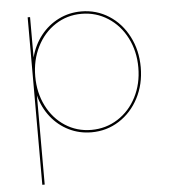

<svg xmlns="http://www.w3.org/2000/svg" viewBox="-51 -545 712 796"><g transform="rotate(-5 305.0 -147.0)"><path d="M542 -246Q542 -175.5 512.2 -118.2Q482.5 -61 430.8 -28Q379 5 316 5Q265 5 221.5 -16.5Q178 -38 147.2 -77Q116.5 -116 103 -167V204H93V-493H103V-325Q116.5 -376.5 147.2 -415.5Q178 -454.5 221.5 -476.2Q265 -498 316 -498Q379 -498 430.8 -465Q482.5 -432 512.2 -374.2Q542 -316.5 542 -246ZM316 -5Q376.5 -5 426 -36.5Q475.5 -68 503.8 -123.2Q532 -178.5 532 -246Q532 -313.5 503.8 -369Q475.5 -424.5 426 -456.2Q376.5 -488 316 -488Q256 -488 207.2 -456.2Q158.5 -424.5 130.8 -369.2Q103 -314 103 -246Q103 -178 130.8 -123Q158.5 -68 207.2 -36.5Q256 -5 316 -5Z"/></g></svg>

Font: HK Grotesk Thin
Style: Regular
Weight: 100
Designer: Alfredo Marco Pradil
Foundry: Hanken Design Co.
Version: Version 3.001